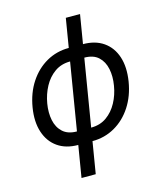

<svg xmlns="http://www.w3.org/2000/svg" viewBox="-133 -825 953 1127"><g transform="rotate(-15 343.0 -262.0)"><path d="M252.4 11.7Q178.2 11.7 128.2 -23.4Q78.1 -58.6 57.4 -122.1Q36.6 -185.5 50.3 -269.5Q64.5 -355.5 106.2 -418.9Q147.9 -482.4 209.7 -517.6Q271.5 -552.7 345.7 -552.7H432.1Q506.3 -552.7 556.4 -517.8Q606.4 -482.9 627.2 -419.7Q647.9 -356.4 634.3 -271.5Q620.6 -187 579.1 -123Q537.6 -59.1 475.6 -23.7Q413.6 11.7 338.9 11.7ZM265.6 -66.9H352.1Q406.7 -66.9 446.5 -95.2Q486.3 -123.5 511.2 -169.7Q536.1 -215.8 544.9 -270Q554.2 -324.2 544.7 -370.8Q535.2 -417.5 504.6 -445.8Q474.1 -474.1 419.4 -474.1H333Q278.8 -474.1 238.8 -445.8Q198.7 -417.5 173.8 -371.3Q148.9 -325.2 139.6 -270.5Q130.4 -216.3 139.9 -169.9Q149.4 -123.5 180.4 -95.2Q211.4 -66.9 265.6 -66.9ZM220.7 204.1 375 -728H461.4L307.1 204.1Z"/></g></svg>

Font: Inter Variable
Style: Italic
Weight: 400
Italic angle: -9.39999°
Designer: Rasmus Andersson
Foundry: rsms
Version: Version 4.001;git-9221beed3